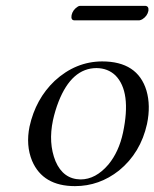

<svg xmlns="http://www.w3.org/2000/svg" viewBox="-20 -630 531 660"><path d="M459 -560.1H234.9Q223.1 -561 226.1 -578.1Q230 -595.7 246.1 -606.4Q251 -609.9 254.9 -609.9H479.5Q492.2 -608.9 490.2 -592.8Q486.3 -574.2 468.8 -563.5Q462.9 -560.5 459 -560.1ZM81.5 -194.8Q102.5 -290 168 -352.1Q240.2 -418.5 331.1 -418.9Q453.1 -418.9 483.4 -318.8Q498.5 -267.1 485.4 -204.1Q463.4 -104.5 389.2 -43.9Q321.3 9.8 237.8 9.8Q127.4 9.8 90.3 -77.1Q68.4 -130.4 81.5 -194.8ZM312 -396Q226.6 -396 181.2 -280.3Q169.4 -250 162.1 -216.8Q145.5 -138.2 170.9 -75.7Q197.3 -14.2 256.8 -13.2Q309.1 -13.2 353 -64.9Q388.7 -108.4 402.8 -173.8Q432.6 -314.9 376.5 -371.1Q350.6 -395.5 312 -396Z"/></svg>

Font: Linux Libertine Display Slanted O
Style: Slanted
Weight: 400
Designer: Philipp H. Poll
Foundry: Philipp H. Poll
Version: Version 5.0.9